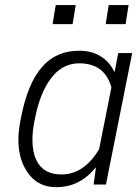

<svg xmlns="http://www.w3.org/2000/svg" viewBox="-20 -742 563 772"><path d="M206 10.5Q122 10.5 80.5 -65.5Q54 -114 54 -179Q54 -216 62.5 -259.5Q90 -406.5 149 -472.5Q205.5 -538 298 -538Q347.5 -538 384 -516Q420.5 -494 439.5 -453.5L441 -454L455.5 -528.5H511.5L406 0H356.5L365.5 -67.5L364.5 -68.5Q334.5 -30.5 295 -10Q255.5 10.5 206 10.5ZM227 -40.5Q317.5 -40.5 378.5 -142L428 -390.5Q401.5 -487 299 -487.5Q231.5 -487.5 186.5 -429Q141.5 -370.5 121.5 -269.5L119.5 -259.5Q110 -215 110.5 -178.5Q110.5 -131 126 -98.5Q153.5 -40.5 227 -40.5ZM485 -645H405L417 -721.5H497ZM272 -645H191.5L204 -721.5H284.5Z"/></svg>

Font: Roberto Sans Light
Style: Italic
Weight: 300
Italic angle: -11°
Designer: Google
Version: Version 1.00;June 11, 2020;FontCreator 12.0.0.2522 64-bit; t